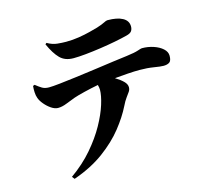

<svg xmlns="http://www.w3.org/2000/svg" viewBox="-118 -923 1236 1134"><g transform="rotate(-15 500.0 -356.5)"><path d="M241.2 -741.2 249 -748Q280.3 -730 309.8 -727.1Q339.4 -724.1 363.8 -724.1Q403.3 -724.1 441.7 -730.2Q480 -736.3 511.2 -744.4Q542.5 -752.4 561 -757.8Q594.7 -768.6 609.1 -776.4Q623.5 -784.2 631.8 -784.2Q690.4 -784.2 723.6 -766.1Q756.8 -748 756.8 -712.9Q756.8 -695.8 748.5 -684.3Q740.2 -672.9 715.8 -667Q685.5 -659.2 641.4 -650.6Q597.2 -642.1 548.8 -635Q500.5 -627.9 456.1 -623.5Q411.6 -619.1 380.9 -619.1Q329.1 -619.1 298.8 -649.7Q268.6 -680.2 241.2 -741.2ZM106.9 -522.9 117.2 -526.9Q138.7 -509.8 155 -500Q171.4 -490.2 196.8 -490.2Q217.3 -490.2 262.7 -495.1Q308.1 -500 366.9 -507.6Q425.8 -515.1 487.3 -523.7Q548.8 -532.2 601.8 -539.6Q654.8 -546.9 688 -550.8Q737.3 -557.1 758.5 -564.5Q779.8 -571.8 785.2 -571.8Q822.3 -571.8 856 -560.5Q889.6 -549.3 910.9 -530Q932.1 -510.7 932.1 -486.8Q932.1 -456.1 918.7 -447Q905.3 -438 882.8 -438Q864.3 -438 825 -444.6Q785.6 -451.2 738.8 -451.2Q706.5 -451.2 667.2 -448.5Q627.9 -445.8 585.9 -441.9Q617.7 -422.4 634.8 -405Q651.9 -387.7 651.9 -369.1Q651.9 -355 644 -343.3Q636.2 -331.5 623.3 -314.5Q610.4 -297.4 596.2 -268.1Q566.9 -209 516.4 -145.3Q465.8 -81.5 388.4 -24.4Q311 32.7 202.1 70.8L189.9 55.2Q267.1 0.5 322.8 -64.2Q378.4 -128.9 413.8 -192.6Q449.2 -256.3 466.1 -310.5Q482.9 -364.7 482.9 -398.9Q482.9 -412.1 478 -429.2Q434.6 -420.9 392.3 -410.6Q350.1 -400.4 326.2 -392.1Q299.8 -382.8 270.8 -370.8Q241.7 -358.9 216.8 -358.9Q197.3 -358.9 175.5 -373.5Q153.8 -388.2 136.5 -408.9Q119.1 -429.7 112.8 -448.2Q106.9 -463.9 106 -484.1Q105 -504.4 106.9 -522.9Z"/></g></svg>

Font: Source Han Serif JP Heavy
Style: Regular
Weight: 900
Designer: Ryoko NISHIZUKA  (kana & ideographs); Frank Grießhammer (Latin, Greek & Cyrillic); Wenlong ZHANG  (bopomofo); Sandoll Co
Foundry: Adobe Systems Incorporated
Version: Version 1.001;PS 1.001;hotconv 16.6.54;makeotf.lib2.5.65590